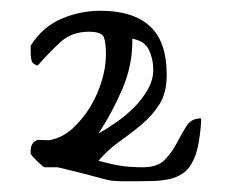

<svg xmlns="http://www.w3.org/2000/svg" viewBox="-20 -689 423 357"><path d="M37 -409Q37 -424 50 -429Q52 -429 62.5 -428.5Q73 -428 75 -429Q98 -434 116.5 -451.5Q135 -469 148.5 -491.5Q162 -514 169.5 -539.5Q177 -565 177 -587Q177 -610 173 -620Q169 -630 145 -630Q113 -630 91.5 -610Q70 -590 50 -567Q40 -570 38.5 -577Q37 -584 37 -592V-604Q59 -639 94 -654Q129 -669 167 -669Q227 -669 258.5 -640.5Q290 -612 290 -550Q290 -517 277 -496Q264 -475 244.5 -458.5Q225 -442 203 -426.5Q181 -411 163 -390Q189 -383 206 -380.5Q223 -378 246 -378Q273 -378 286.5 -392Q300 -406 309 -423.5Q318 -441 327 -455Q336 -469 354 -469Q354 -452 350 -427.5Q346 -403 339 -390Q332 -375 320.5 -367Q309 -359 295 -356Q281 -353 266 -352.5Q251 -352 237 -352Q232 -352 224.5 -352Q217 -352 209 -352Q201 -352 195 -352.5Q189 -353 188 -353Q185 -353 170 -357Q155 -361 138 -365.5Q121 -370 106 -373.5Q91 -377 87 -378Q87 -378 83.5 -378Q80 -378 75.5 -378Q71 -378 67 -378Q63 -378 62 -378Q60 -379 50 -388.5Q40 -398 37 -403ZM226 -617Q227 -569 207.5 -523.5Q188 -478 163 -441Q178 -449 196 -461.5Q214 -474 229.5 -489.5Q245 -505 255 -523Q265 -541 265 -559Q265 -579 257 -596Q249 -613 226 -617Z"/></svg>

Font: Miltonian
Style: Regular
Weight: 400
Designer: Pablo Impallari
Foundry: Pablo Impallari
Version: Version 1.008